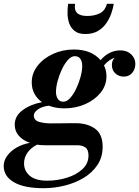

<svg xmlns="http://www.w3.org/2000/svg" viewBox="-82 -730 732 1010"><path d="M313 -710Q302 -646 376.5 -646Q414 -646 442.2 -659.5Q470.5 -673 480.5 -710H516.5Q513 -687 503.5 -659.5Q494 -632 477 -607.5Q460 -583 433 -567Q406 -551 366.5 -551Q331 -551 310.8 -567Q290.5 -583 282 -607.5Q273.5 -632 273.2 -659.5Q273 -687 276.5 -710ZM256.5 -160Q211.5 -160 175 -174Q139 -170 117.5 -154.5Q96 -139 96 -123Q96 -97 123.5 -89Q151 -81 184.5 -81Q202 -81 227.2 -81.2Q252.5 -81.5 277 -81.8Q301.5 -82 315.5 -82Q377.5 -82 417.8 -53.2Q458 -24.5 458 42Q458 96.5 430.8 137.5Q403.5 178.5 358 205.8Q312.5 233 257.5 246.5Q202.5 260 147.5 260Q45.5 260 -8.5 228.8Q-62.5 197.5 -62.5 143Q-62.5 114 -43.2 88.2Q-24 62.5 7.5 45Q39 27.5 75.5 21.5Q39 9 17.2 -15.5Q-4.5 -40 -4.5 -74Q-4.5 -120.5 38 -151.2Q80.5 -182 139 -192.5Q113.5 -210.5 99.2 -236.8Q85 -263 85 -296.5Q85 -344.5 115.5 -383.8Q146 -423 196.5 -446.2Q247 -469.5 306.5 -469.5Q399 -469.5 447 -413.5Q491.5 -465 551.5 -465Q586.5 -465 608.2 -444Q630 -423 630 -394.5Q630 -366.5 613.5 -346.8Q597 -327 569 -327Q543 -327 524.8 -343.8Q506.5 -360.5 506.5 -389Q506.5 -411.5 521.5 -426.5Q490.5 -416 465 -386Q478 -359.5 478 -328.5Q478 -281 447.5 -242.8Q417 -204.5 366.5 -182.2Q316 -160 256.5 -160ZM251.5 -195Q270 -195 287.5 -214.8Q305 -234.5 319.2 -264.5Q333.5 -294.5 342 -326.5Q350.5 -358.5 350.5 -383.5Q350.5 -405.5 341 -420Q331.5 -434.5 311.5 -434.5Q293 -434.5 275.5 -415Q258 -395.5 243.8 -365.5Q229.5 -335.5 221 -303.5Q212.5 -271.5 212.5 -246.5Q212.5 -225 222 -210Q231.5 -195 251.5 -195ZM44.5 129.5Q44.5 169 75 194.8Q105.5 220.5 166 220.5Q219 220.5 269 205.2Q319 190 351.2 160.2Q383.5 130.5 383.5 88Q383.5 57 366.8 45.5Q350 34 324 34H154Q132.5 34 113 31Q80.5 47.5 62.5 73Q44.5 98.5 44.5 129.5Z"/></svg>

Font: Bodoni* 06pt
Style: Bold Italic
Weight: 700
Italic angle: -13°
Version: Version 2.3